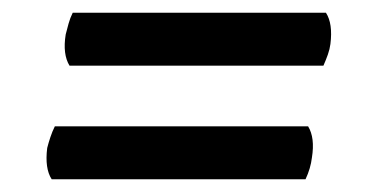

<svg xmlns="http://www.w3.org/2000/svg" viewBox="-20 -441 573 301"><path d="M89 -338Q78 -356 83 -387Q85 -395 87.5 -404Q90 -413 94 -421H491Q502 -404 498 -372Q497 -364 494 -355.5Q491 -347 487 -338ZM61 -160Q50 -177 54 -209Q56 -217 59 -226Q62 -235 66 -243H463Q474 -225 469 -194Q467 -177 459 -160Z"/></svg>

Font: Petrona ExtraBold
Style: Italic
Weight: 800
Italic angle: -9°
Designer: Ringo R. Seeber
Foundry: Ringo R. Seeber
Version: Version 2.001; ttfautohint (v1.8.3)